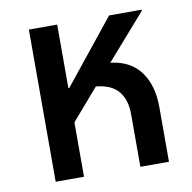

<svg xmlns="http://www.w3.org/2000/svg" viewBox="-67 -615 682 681"><g transform="rotate(-10 274.5 -274.0)"><path d="M80 0V-548H182V-319H185L369 -548H486V-544L344 -382Q415 -374 451.5 -325Q488 -276 488 -197V0H385V-190Q385 -242 359.5 -272.5Q334 -303 279 -308L182 -196V0Z"/></g></svg>

Font: Noto Sans Thai SemCond Med
Style: Regular
Weight: 500
Width: 4
Designer: Monotype Design Team
Foundry: Monotype Imaging Inc.
Version: Version 2.002; ttfautohint (v1.8.4.7-5d5b)